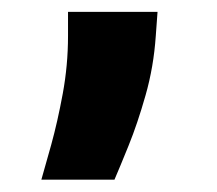

<svg xmlns="http://www.w3.org/2000/svg" viewBox="-20 -119 358 317"><path d="M240.1 -99.4 237.2 -59.7Q233.7 -8.5 220.3 38.4Q207 85.2 192.3 121.4Q177.6 157.7 169 177.6H48.3Q54 157.7 64.5 120.2Q74.9 82.7 83.6 35.7Q92.3 -11.4 92.3 -59.7V-99.4Z"/></svg>

Font: Inter UI Black
Style: Regular
Weight: 900
Designer: Rasmus Andersson
Foundry: rsms
Version: 3.2;8d6f07862